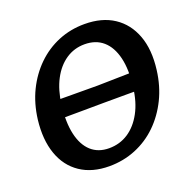

<svg xmlns="http://www.w3.org/2000/svg" viewBox="-120 -768 886 897"><g transform="rotate(-20 323.5 -320.0)"><path d="M275.5 12Q190.5 12 132.2 -27.3Q73.9 -66.5 48.7 -138.4Q23.4 -210.3 34.8 -307.2Q44.3 -383.9 74.9 -446.7Q105.6 -509.5 153.2 -555.9Q200.9 -602.3 261.4 -627.2Q321.9 -652.2 391.6 -652.2Q478.5 -652.2 537.2 -613.3Q595.8 -574.5 622.1 -503.6Q648.4 -432.7 636 -335.3Q626.5 -258.6 595.4 -195.1Q564.2 -131.6 516.3 -84.9Q468.4 -38.3 406.8 -13.1Q345.3 12 275.5 12ZM302.9 -67.4Q356.4 -67.4 398.7 -95.2Q441 -123.1 468.9 -174.7Q496.8 -226.3 504.9 -297Q515.9 -381.6 501.6 -441.1Q487.2 -500.7 451.2 -532Q415.3 -563.3 359.7 -563.3Q308.2 -563.3 266.8 -535.5Q225.3 -507.6 198.4 -456.5Q171.5 -405.4 162.4 -334.1Q152.4 -250.1 165.9 -190.3Q179.5 -130.5 214.4 -98.9Q249.4 -67.4 302.9 -67.4ZM94.1 -274.1 102.7 -361.9 352.2 -360.9 571.6 -365.5 562 -275.7Q513.4 -275.7 459.5 -275.7Q405.6 -275.7 351.3 -275.4Q296.9 -275.1 247.9 -274.6Q199 -274.1 159.1 -274.1Q119.2 -274.1 94.1 -274.1Z"/></g></svg>

Font: Alegreya
Style: Italic
Weight: 400
Italic angle: -7°
Designer: Juan Pablo del Peral
Foundry: Huerta Tipografica
Version: Version 2.009